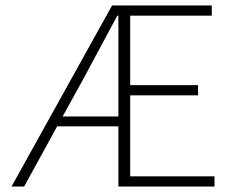

<svg xmlns="http://www.w3.org/2000/svg" viewBox="-20 -679 848 699"><path d="M282 -389C324 -468 367 -547 407 -622H411V-255H208ZM22 0H68L188 -219H411V0H761V-37H454V-332H701V-369H454V-622H751V-659H388Z"/></svg>

Font: Source Sans Pro Light
Style: Regular
Weight: 300
Designer: Paul D. Hunt
Foundry: Adobe Systems Incorporated
Version: Version 3.006;hotconv 1.0.111;makeotfexe 2.5.65597